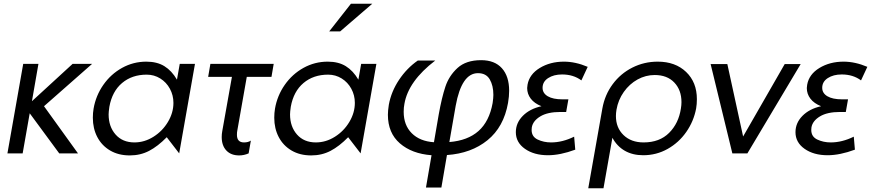

<svg xmlns="http://www.w3.org/2000/svg" viewBox="-20 -826 4713 1034"><path d="M187 -482H105L20 0H102L140 -216L299 0H400L217 -254L476 -482H371L152 -281Z M770 -424Q810 -424 843 -403.5Q876 -383 895 -348Q914 -313 914 -272Q914 -219 884.5 -169.5Q855 -120 806.5 -89.5Q758 -59 704 -59Q640 -59 602.5 -101.5Q565 -144 565 -210Q565 -223 569 -251Q584 -334 637.5 -379Q691 -424 770 -424ZM1030 -482H948L933 -397Q905 -445 865.5 -469.5Q826 -494 768 -494Q698 -494 637.5 -460.5Q577 -427 536.5 -369Q496 -311 484 -241Q480 -218 480 -192Q480 -134 504 -88Q528 -42 573 -15.5Q618 11 679 11Q736 11 783 -13.5Q830 -38 878 -87L945 0Z M1454 -482 1442 -412H1309L1258 -123Q1256 -115 1256 -100Q1256 -59 1294 -59Q1317 -59 1331 -69L1319 0Q1294 11 1268 11Q1224 11 1199 -15.5Q1174 -42 1174 -88Q1174 -104 1177 -120L1229 -412H1101L1113 -482Z M1747 -424Q1787 -424 1820 -403.5Q1853 -383 1872 -348Q1891 -313 1891 -272Q1891 -219 1861.5 -169.5Q1832 -120 1783.5 -89.5Q1735 -59 1681 -59Q1617 -59 1579.5 -101.5Q1542 -144 1542 -210Q1542 -223 1546 -251Q1561 -334 1614.5 -379Q1668 -424 1747 -424ZM2007 -482H1925L1910 -397Q1882 -445 1842.5 -469.5Q1803 -494 1745 -494Q1675 -494 1614.5 -460.5Q1554 -427 1513.5 -369Q1473 -311 1461 -241Q1457 -218 1457 -192Q1457 -134 1481 -88Q1505 -42 1550 -15.5Q1595 11 1656 11Q1713 11 1760 -13.5Q1807 -38 1855 -87L1922 0ZM1753 -657H1812L1985 -806H1870Z M2633 -271Q2637 -299 2637 -315Q2637 -365 2617.5 -398.5Q2598 -432 2554 -432Q2466 -432 2434 -256L2400 -61Q2499 -69 2557 -120.5Q2615 -172 2633 -271ZM2069 -208Q2069 -230 2074 -262Q2087 -333 2129 -396Q2171 -459 2230 -500H2324Q2179 -389 2158 -267Q2154 -247 2154 -224Q2154 -152 2197.5 -108.5Q2241 -65 2317 -60L2343 -211Q2359 -300 2378.5 -359Q2398 -418 2444 -460Q2490 -502 2571 -502Q2644 -502 2683 -458.5Q2722 -415 2722 -337Q2722 -307 2716 -272Q2693 -142 2605.5 -71Q2518 0 2387 9L2357 184H2274L2304 10Q2198 2 2133.5 -54Q2069 -110 2069 -208Z M2843 -126Q2843 -90 2875.5 -74.5Q2908 -59 2948 -59Q3009 -59 3072 -90L3078 -20Q2997 10 2931 10Q2856 10 2807 -24.5Q2758 -59 2758 -114Q2758 -164 2795.5 -202Q2833 -240 2896 -254Q2858 -269 2838.5 -294.5Q2819 -320 2819 -352Q2819 -358 2821 -370Q2831 -426 2887 -460Q2943 -494 3017 -494Q3079 -494 3145 -466L3111 -393Q3068 -425 3007 -425Q2962 -425 2932 -405.5Q2902 -386 2902 -353Q2902 -324 2930 -307.5Q2958 -291 3009 -291H3041L3029 -223H2998Q2929 -223 2889.5 -199Q2850 -175 2844 -140Q2843 -135 2843 -126Z M3647 -242Q3650 -260 3650 -276Q3650 -341 3611.5 -381.5Q3573 -422 3506 -422Q3457 -422 3413.5 -398Q3370 -374 3339.5 -331Q3309 -288 3300 -235Q3297 -217 3297 -201Q3297 -138 3338 -98.5Q3379 -59 3446 -59Q3532 -59 3583.5 -110.5Q3635 -162 3647 -242ZM3522 -494Q3617 -494 3675 -438.5Q3733 -383 3733 -292Q3733 -265 3729 -242Q3716 -173 3676 -115.5Q3636 -58 3575.5 -24Q3515 10 3444 10Q3387 10 3345 -14Q3303 -38 3278 -84L3230 188H3148L3224 -242Q3237 -315 3279.5 -372.5Q3322 -430 3385.5 -462Q3449 -494 3522 -494Z M4292 -481H4206L3982 -91L3897 -481H3807L3924 0H4005Z M4349 -126Q4349 -90 4381.5 -74.5Q4414 -59 4454 -59Q4515 -59 4578 -90L4584 -20Q4503 10 4437 10Q4362 10 4313 -24.5Q4264 -59 4264 -114Q4264 -164 4301.5 -202Q4339 -240 4402 -254Q4364 -269 4344.5 -294.5Q4325 -320 4325 -352Q4325 -358 4327 -370Q4337 -426 4393 -460Q4449 -494 4523 -494Q4585 -494 4651 -466L4617 -393Q4574 -425 4513 -425Q4468 -425 4438 -405.5Q4408 -386 4408 -353Q4408 -324 4436 -307.5Q4464 -291 4515 -291H4547L4535 -223H4504Q4435 -223 4395.5 -199Q4356 -175 4350 -140Q4349 -135 4349 -126Z"/></svg>

Font: Geom Light
Style: Italic
Weight: 300
Italic angle: -10°
Version: Version 1.102